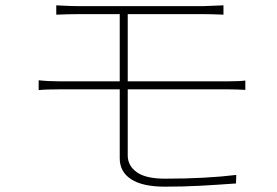

<svg xmlns="http://www.w3.org/2000/svg" viewBox="-20 -705 1040 720"><path d="M211 -684Q249 -682 274 -682H324H407H508H609H693H743Q755 -682 818 -685V-650Q776 -652 743 -652H693H609H508H407H324H274Q239 -652 191 -650V-685ZM459 -122Q459 -84 492.5 -59.5Q526 -35 599 -35Q750 -35 866 -49L865 -17Q796 -12 732 -8.5Q668 -5 599 -5Q514 -5 471.5 -33Q429 -61 429 -111V-396V-564V-626V-669L459 -668V-497V-436V-395ZM204 -400H454H576H691H781H831Q878 -400 900 -403V-368Q862 -370 831 -370H576H454H341H252H204Q150 -370 125 -367V-404Q161 -400 204 -400Z"/></svg>

Font: Merged Yaku Han JP Thin
Style: Regular
Weight: 250
Designer: Ryoko NISHIZUKA 西塚涼子 (kana, bopomofo & ideographs); Paul D. Hunt (Latin, Greek & Cyrillic); Sandoll Communications 산돌커뮤니
Foundry: Adobe
Version: Version 2.004